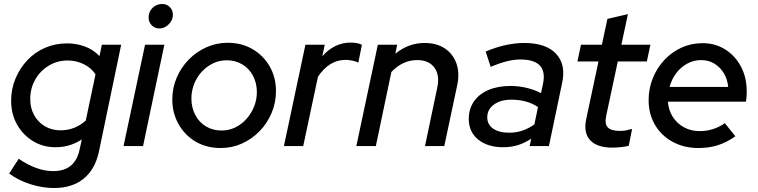

<svg xmlns="http://www.w3.org/2000/svg" viewBox="-20 -734 3808 965"><path d="M251 211Q193 211 132 191.5Q71 172 26 138L74 64Q118 94 161.5 110Q205 126 248 126Q357 126 380 18L391 -33Q331 6 260 6Q196 6 145.5 -25Q95 -56 65.5 -108.5Q36 -161 36 -228Q36 -287 58 -339.5Q80 -392 118 -432Q156 -472 207 -494Q258 -516 317 -516Q365 -516 407.5 -500Q450 -484 480 -452L492 -509H589L477 29Q458 117 400.5 164Q343 211 251 211ZM284 -79Q356 -79 411 -128L460 -360Q440 -392 402 -411Q364 -430 320 -430Q268 -430 225 -404Q182 -378 157 -334Q132 -290 132 -236Q132 -191 151.5 -155.5Q171 -120 205.5 -99.5Q240 -79 284 -79Z M601 0 709 -509H806L699 0ZM781 -591Q758 -591 742.5 -607Q727 -623 727 -646Q727 -665 736 -680.5Q745 -696 761 -705Q777 -714 795 -714Q818 -714 833.5 -698.5Q849 -683 849 -660Q849 -642 839.5 -626.5Q830 -611 814.5 -601Q799 -591 781 -591Z M1089 10Q1019 10 964.5 -21.5Q910 -53 878 -109Q846 -165 846 -234Q846 -292 868 -343.5Q890 -395 928.5 -434.5Q967 -474 1017.5 -496.5Q1068 -519 1124 -519Q1194 -519 1248.5 -487.5Q1303 -456 1335 -401Q1367 -346 1367 -276Q1367 -218 1345 -166Q1323 -114 1284.5 -74.5Q1246 -35 1196 -12.5Q1146 10 1089 10ZM1093 -78Q1130 -78 1161.5 -93Q1193 -108 1217.5 -135Q1242 -162 1256.5 -197Q1271 -232 1271 -271Q1271 -317 1251.5 -353.5Q1232 -390 1197.5 -410.5Q1163 -431 1120 -431Q1083 -431 1051.5 -416Q1020 -401 995 -374.5Q970 -348 956 -312.5Q942 -277 942 -239Q942 -193 961.5 -156Q981 -119 1015.5 -98.5Q1050 -78 1093 -78Z M1407 0 1515 -509H1612L1600 -451Q1628 -484 1664.5 -502Q1701 -520 1742 -520Q1777 -520 1799 -509L1781 -419Q1771 -425 1752.5 -429Q1734 -433 1717 -433Q1634 -433 1578 -348L1504 0Z M1771 0 1879 -509H1976L1967 -464Q2033 -518 2114 -518Q2175 -518 2216 -490.5Q2257 -463 2274 -415Q2291 -367 2278 -306L2213 0H2116L2178 -295Q2191 -357 2163 -394.5Q2135 -432 2077 -432Q2039 -432 2006.5 -416.5Q1974 -401 1947 -372L1869 0Z M2509 6Q2431 6 2383.5 -32.5Q2336 -71 2336 -136Q2336 -186 2361.5 -223.5Q2387 -261 2434.5 -281.5Q2482 -302 2546 -302Q2587 -302 2626.5 -292.5Q2666 -283 2699 -266L2709 -312Q2722 -374 2693.5 -404.5Q2665 -435 2595 -435Q2565 -435 2529.5 -426.5Q2494 -418 2446 -398L2421 -475Q2476 -498 2524 -508Q2572 -518 2614 -518Q2687 -518 2734 -494Q2781 -470 2800 -424.5Q2819 -379 2805 -316L2739 0H2642L2650 -37Q2617 -15 2582.5 -4.5Q2548 6 2509 6ZM2540 -67Q2574 -67 2605.5 -77.5Q2637 -88 2666 -109L2684 -196Q2629 -233 2550 -233Q2496 -233 2462.5 -208.5Q2429 -184 2429 -144Q2429 -108 2458.5 -87.5Q2488 -67 2540 -67Z M3058 8Q2981 8 2946.5 -29Q2912 -66 2926 -134L2988 -425H2882L2900 -509H3005L3033 -639L3136 -663L3103 -509H3249L3231 -425H3085L3027 -153Q3018 -112 3034.5 -94Q3051 -76 3097 -76Q3112 -76 3125.5 -78.5Q3139 -81 3157 -86L3140 -1Q3123 3 3100.5 5.5Q3078 8 3058 8Z M3491 10Q3418 10 3361 -21Q3304 -52 3272 -106.5Q3240 -161 3240 -231Q3240 -289 3261 -341Q3282 -393 3319.5 -433Q3357 -473 3406 -495Q3455 -517 3511 -517Q3575 -517 3625 -485.5Q3675 -454 3704 -399.5Q3733 -345 3733 -275Q3733 -265 3732.5 -252.5Q3732 -240 3729 -223H3337Q3340 -180 3361.5 -146.5Q3383 -113 3418 -94Q3453 -75 3497 -75Q3532 -75 3564.5 -85.5Q3597 -96 3623 -115L3676 -49Q3632 -18 3587.5 -4Q3543 10 3491 10ZM3345 -297H3640Q3636 -337 3617.5 -367Q3599 -397 3570 -414.5Q3541 -432 3504 -432Q3467 -432 3434.5 -414.5Q3402 -397 3379 -366.5Q3356 -336 3345 -297Z"/></svg>

Font: Red Hat Display SemiBold
Style: Italic
Weight: 600
Italic angle: -12°
Designer: Pentagram, MCKL
Foundry: Pentagram, MCKL
Version: Version 1.023